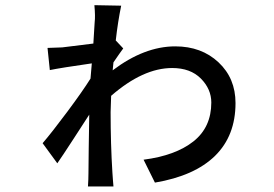

<svg xmlns="http://www.w3.org/2000/svg" viewBox="-20 -669 1040 728"><path d="M418.9 -515.6 447.3 -485.4Q435.5 -469.7 410.2 -432.6Q409.2 -421.9 407.2 -402.3Q527.3 -493.2 644.5 -493.2Q744.1 -493.2 808.6 -432.6Q873 -372.1 873 -278.3Q873 -154.3 795.4 -78.1Q717.8 -2 567.4 23.4L524.4 -63.5Q645.5 -79.1 713.4 -132.8Q781.2 -186.5 781.2 -280.3Q781.2 -331.1 741.7 -371.1Q702.1 -411.1 632.8 -411.1Q522.5 -411.1 401.4 -305.7Q399.4 -260.7 399.4 -244.1Q399.4 -123 406.2 -14.6Q406.2 -6.8 408.2 13.7Q410.2 34.2 410.2 38.1H313.5Q315.4 10.7 315.4 -12.7Q315.4 -29.3 316.4 -107.9Q317.4 -186.5 318.4 -234.4Q303.7 -211.9 259.8 -144Q215.8 -76.2 197.3 -49.8L141.6 -126Q176.8 -167 235.4 -245.6Q293.9 -324.2 323.2 -371.1Q324.2 -380.9 325.7 -400.4Q327.1 -419.9 328.1 -428.7Q211.9 -412.1 168.9 -403.3L160.2 -487.3Q172.9 -487.3 215.8 -489.3Q265.6 -495.1 334 -503.9Q335 -523.4 336.9 -551.8Q338.9 -580.1 338.9 -584Q341.8 -607.4 337.9 -649.4L439.5 -647.5Q426.8 -585.9 418.9 -515.6Z"/></svg>

Font: Gen Shin Gothic Monospace Medium
Style: Regular
Weight: 500
Designer: [Source Han Sans]
Ryoko NISHIZUKA  (kana & ideographs); Paul D. Hunt (Latin, Greek & Cyrillic); Wenlong ZHANG  (bopomofo
Version: Version 1.002.20150607